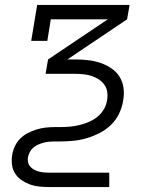

<svg xmlns="http://www.w3.org/2000/svg" viewBox="-20 -550 640 775"><path d="M179 205Q159 205 139 203Q119 201 101 194.5Q83 188 67.5 177.5Q52 167 41.5 151Q31 135 28.5 115.5Q26 96 29 76Q32 58 40 40.5Q48 23 61.5 9.5Q75 -4 92.5 -13Q110 -22 128 -27.5Q146 -33 164 -35Q182 -37 200 -37H220Q239 -37 258.5 -38.5Q278 -40 297.5 -44.5Q317 -49 335.5 -56.5Q354 -64 370.5 -76.5Q387 -89 398 -107Q409 -125 412 -144Q412 -144 412 -144Q412 -144 412 -144Q415 -161 413 -177.5Q411 -194 402 -207Q393 -220 379.5 -229Q366 -238 351 -243Q336 -248 319 -250Q302 -252 285 -252H164L174 -310L415 -472H185L171 -385H106L130 -530H503L493 -472L252 -310H285Q311 -310 336.5 -307Q362 -304 385.5 -296Q409 -288 429 -274.5Q449 -261 462 -241Q475 -221 478.5 -195.5Q482 -170 477 -144H445H477Q477 -144 477 -144Q477 -144 477 -144V-143Q473 -117 460.5 -91Q448 -65 427 -45Q406 -25 380 -12Q354 1 327.5 8.5Q301 16 274 18.5Q247 21 220 21H200Q189 21 178 22Q167 23 156 26Q145 29 134.5 33.5Q124 38 115 45.5Q106 53 100.5 63.5Q95 74 93 84Q91 95 93.5 105.5Q96 116 102.5 123Q109 130 118 135Q127 140 137 142.5Q147 145 157.5 146Q168 147 179 147H421V205Z"/></svg>

Font: Iosevka Curly Slab LtEx
Style: Italic
Weight: 300
Width: 7
Italic angle: -9°
Monospace: yes
Designer: Belleve Invis
Foundry: Belleve Invis
Version: Version 11.1.0; ttfautohint (v1.8.3)